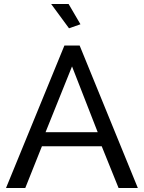

<svg xmlns="http://www.w3.org/2000/svg" viewBox="-20 -937 717 957"><path d="M301 -710H377L667 0H571L487 -208H189L106 0H10ZM467 -278 339 -606 207 -278ZM235 -917H322L381 -816L324 -796Z"/></svg>

Font: PTCRaleway Medium
Style: Regular
Weight: 500
Designer: Matt McInerney, Pablo Impallari, Rodrigo Fuenzalida
Foundry: Matt McInerney, Pablo Impallari, Rodrigo Fuenzalida
Version: Version 3.000g; ttfautohint (v1.5) -l 8 -r 28 -G 28 -x 14 -D